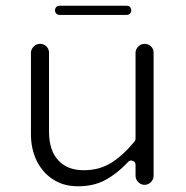

<svg xmlns="http://www.w3.org/2000/svg" viewBox="-20 -654 649 670"><path d="M251 -4Q202 -4 165 -28Q129 -51 108 -93Q88 -134 88 -186V-470Q88 -482 97.5 -491.5Q107 -501 120 -501Q133 -501 142 -492Q151 -483 151 -470V-196Q151 -126 186 -92Q217 -60 272 -60Q327 -60 368.5 -86Q410 -112 450 -161Q453 -165 453 -170V-470Q453 -482 462.5 -491.5Q472 -501 485 -501Q498 -501 507 -492Q516 -483 516 -470V-41Q516 -28 506.5 -18.5Q497 -9 484.5 -9Q472 -9 462.5 -18.5Q453 -28 453 -41V-79Q453 -85 449 -90Q448 -90 444 -92Q440 -94 438 -94Q432 -94 427 -89Q388 -47 344 -24Q305 -4 253 -4Q252 -4 251 -4ZM188 -602Q181 -602 176.5 -606.5Q172 -611 172 -618Q172 -625 176.5 -629.5Q181 -634 188 -634H422Q429 -634 433.5 -629.5Q438 -625 438 -618Q438 -611 433.5 -606.5Q429 -602 422 -602Z"/></svg>

Font: Kurewa Gothic CJK TC Regular
Style: Regular
Weight: 400
Designer: Max Yao
Foundry: Max-Everyday
Version: Version 1.071; ttfautohint (v1.8.3)